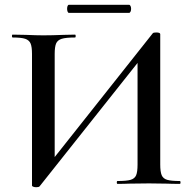

<svg xmlns="http://www.w3.org/2000/svg" viewBox="-20 -770 806 804"><path d="M634 -634Q651 -634 651 -627V-81Q651 -51 657 -36.5Q663 -22 680 -17Q697 -12 733 -12Q736 -12 736 -6Q736 0 733 0Q699 0 679 -1L604 -2L520 -1Q502 0 472 0Q469 0 469 -6Q469 -12 472 -12Q510 -12 527 -17Q544 -22 550 -36Q556 -50 556 -81V-539L585 -543L146 10Q143 14 132 14Q125 14 119.5 12Q114 10 114 7V-544Q114 -574 108 -588Q102 -602 85.5 -607.5Q69 -613 33 -613Q30 -613 30 -619Q30 -625 33 -625L88 -624Q134 -622 161 -622Q198 -622 246 -624L294 -625Q297 -625 297 -619Q297 -613 294 -613Q256 -613 238.5 -607.5Q221 -602 215 -588Q209 -574 209 -544V-82L181 -77L620 -631Q623 -634 634 -634ZM261 -733Q261 -740 263 -745Q265 -750 269 -750H520Q524 -750 526.5 -745Q529 -740 529 -733Q529 -726 526.5 -721Q524 -716 520 -716H269Q265 -716 263 -721.5Q261 -727 261 -733Z"/></svg>

Font: Cormorant Garamond SemiBold
Style: Regular
Weight: 600
Designer: Christian Thalmann (Catharsis Fonts)
Foundry: Catharsis Fonts
Version: Version 4.000